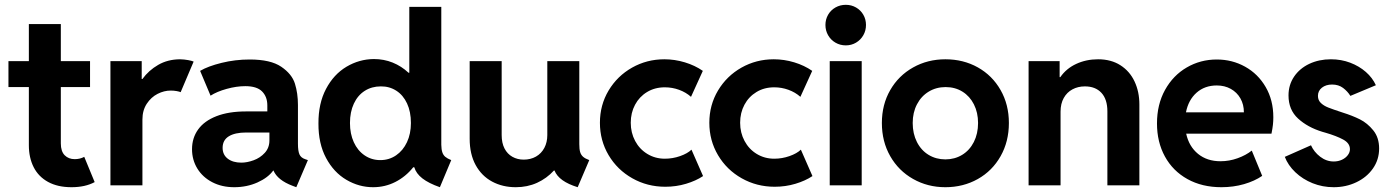

<svg xmlns="http://www.w3.org/2000/svg" viewBox="-20 -781 5858 809"><path d="M101.6 -168.9V-414.1H15.6V-523.4H101.6V-679.7H236.3V-523.4H359.4V-414.1H236.3V-176.8Q236.3 -143.1 252.7 -126.7Q269 -110.4 294.9 -110.4Q316.9 -110.4 335 -120.1L378.9 -13.7Q338.9 7.8 281.2 7.8Q223.1 7.8 182.6 -14.4Q142.1 -36.6 121.8 -76.7Q101.6 -116.7 101.6 -168.9Z M445.3 -523.4H577.1V-448.2H580.1Q606.4 -484.4 646.5 -507.6Q686.5 -530.8 738.3 -531.2Q756.3 -530.8 772.5 -527.8Q788.6 -524.9 795.9 -521.5L741.2 -392.6Q736.3 -395 724.4 -397.2Q712.4 -399.4 699.2 -399.4Q671.4 -399.4 644 -385.5Q616.7 -371.6 598.4 -343.8Q580.1 -315.9 580.1 -277.3V0H445.3Z M789.1 -152.3Q789.1 -199.7 814.9 -235.6Q840.8 -271.5 892.1 -291.5Q943.4 -311.5 1016.6 -311.5H1106.4V-336.9Q1106.4 -373.5 1084.2 -395.8Q1062 -418 1013.7 -418Q976.6 -418 935.1 -406.5Q893.6 -395 867.2 -377.9L823.2 -482.4Q856.4 -502 913.6 -516.1Q970.7 -530.3 1032.2 -530.3Q1120.1 -530.3 1165 -499.8Q1210 -469.2 1222.7 -428.5Q1235.4 -387.7 1235.4 -338.9V-175.8Q1235.4 -145 1241.7 -130.6Q1248 -116.2 1265.6 -110.4L1277.3 -106.4L1228.5 7.8L1212.9 2Q1149.4 -22 1132.3 -62.5H1131.3Q1109.4 -32.2 1064.7 -12.2Q1020 7.8 966.8 7.8Q915 7.8 874.5 -13.2Q834 -34.2 811.5 -70.8Q789.1 -107.4 789.1 -152.3ZM997.1 -95.7Q1021 -95.7 1048.6 -105.7Q1076.2 -115.7 1095.7 -137Q1115.2 -158.2 1115.2 -189.5V-222.7H1017.6Q969.7 -222.7 943.8 -206.5Q918 -190.4 918 -158.2Q918 -128.9 939.7 -112.3Q961.4 -95.7 997.1 -95.7Z M1725.6 -76.2H1721.2Q1689.5 -36.6 1646 -14.4Q1602.5 7.8 1552.2 7.8Q1492.7 7.8 1439.5 -23.4Q1386.2 -54.7 1353.8 -115.5Q1321.3 -176.3 1321.8 -260.7Q1321.3 -345.2 1353.8 -406.5Q1386.2 -467.8 1439.9 -499.8Q1493.7 -531.7 1555.2 -532.2Q1597.7 -532.2 1634.5 -517.3Q1671.4 -502.4 1701.2 -474.6H1704.6V-752H1839.4V-170.9Q1839.8 -150.9 1843.8 -139.2Q1847.7 -127.4 1856.4 -120.1Q1865.2 -112.8 1881.3 -106.4L1833.5 7.8Q1786.1 -8.8 1759.8 -29.3Q1733.4 -49.8 1725.6 -76.2ZM1711.4 -262.7Q1711.4 -310.1 1695.1 -345.2Q1678.7 -380.4 1649.7 -398.9Q1620.6 -417.5 1584.5 -417Q1546.4 -417 1516.8 -398.2Q1487.3 -379.4 1470.9 -344.2Q1454.6 -309.1 1454.6 -262.7Q1454.6 -217.3 1470.7 -181.9Q1486.8 -146.5 1516.1 -126.5Q1545.4 -106.4 1582.5 -106.4Q1619.6 -106.4 1648.9 -126.5Q1678.2 -146.5 1694.8 -181.9Q1711.4 -217.3 1711.4 -262.7Z M1959 -196.3V-523.4H2093.8V-211.9Q2093.8 -178.7 2105.7 -155.5Q2117.7 -132.3 2138.9 -120.4Q2160.2 -108.4 2186.5 -108.4Q2215.8 -108.4 2238.5 -121.3Q2261.2 -134.3 2273.7 -158Q2286.1 -181.6 2286.1 -211.9V-523.4H2420.9V-173.8Q2420.9 -152.8 2424.3 -140.9Q2427.7 -128.9 2436.5 -120.8Q2445.3 -112.8 2462.9 -106.4L2414.1 7.8Q2334.5 -16.6 2316.4 -62.5H2314Q2283.7 -29.3 2242.9 -10.7Q2202.1 7.8 2153.3 7.8Q2097.7 7.8 2053.5 -15.9Q2009.3 -39.6 1984.1 -85.7Q1959 -131.8 1959 -196.3Z M2507.8 -263.7Q2507.8 -338.4 2544.4 -399.7Q2581.1 -460.9 2643.3 -496.1Q2705.6 -531.2 2779.3 -531.2Q2823.2 -531.2 2865.7 -518.3Q2908.2 -505.4 2941.4 -482.4L2891.6 -373Q2870.1 -392.1 2841.3 -402.6Q2812.5 -413.1 2781.2 -413.1Q2739.3 -413.1 2706.5 -393.3Q2673.8 -373.5 2655.8 -339.6Q2637.7 -305.7 2637.7 -263.7Q2637.7 -221.7 2656.2 -187Q2674.8 -152.3 2707.8 -132.3Q2740.7 -112.3 2781.2 -112.3Q2814.5 -112.3 2845.7 -123.3Q2877 -134.3 2893.6 -150.4L2942.4 -39.1Q2912.1 -19 2870.6 -6.6Q2829.1 5.9 2783.2 5.9Q2707.5 5.9 2644.3 -29.8Q2581.1 -65.4 2544.4 -127.2Q2507.8 -189 2507.8 -263.7Z M2968.8 -263.7Q2968.8 -338.4 3005.4 -399.7Q3042 -460.9 3104.2 -496.1Q3166.5 -531.2 3240.2 -531.2Q3284.2 -531.2 3326.7 -518.3Q3369.1 -505.4 3402.3 -482.4L3352.5 -373Q3331.1 -392.1 3302.2 -402.6Q3273.4 -413.1 3242.2 -413.1Q3200.2 -413.1 3167.5 -393.3Q3134.8 -373.5 3116.7 -339.6Q3098.6 -305.7 3098.6 -263.7Q3098.6 -221.7 3117.2 -187Q3135.7 -152.3 3168.7 -132.3Q3201.7 -112.3 3242.2 -112.3Q3275.4 -112.3 3306.6 -123.3Q3337.9 -134.3 3354.5 -150.4L3403.3 -39.1Q3373 -19 3331.5 -6.6Q3290 5.9 3244.1 5.9Q3168.5 5.9 3105.2 -29.8Q3042 -65.4 3005.4 -127.2Q2968.8 -189 2968.8 -263.7Z M3476.1 -523.4H3610.8V0H3476.1ZM3458 -675.8Q3458 -699.2 3469.2 -718.8Q3480.5 -738.3 3500.2 -749.5Q3520 -760.7 3543.9 -760.7Q3567.4 -760.7 3586.9 -749.5Q3606.4 -738.3 3617.7 -718.8Q3628.9 -699.2 3628.9 -675.8Q3628.9 -652.3 3617.7 -632.6Q3606.4 -612.8 3586.9 -601.3Q3567.4 -589.8 3543.9 -589.8Q3520 -589.8 3500.2 -601.3Q3480.5 -612.8 3469.2 -632.6Q3458 -652.3 3458 -675.8Z M3695.8 -262.7Q3695.8 -340.3 3731 -401.4Q3766.1 -462.4 3827.4 -496.8Q3888.7 -531.2 3963.4 -531.2Q4039.1 -531.2 4100.1 -497.1Q4161.1 -462.9 4196 -401.6Q4231 -340.3 4231 -262.7Q4231 -184.6 4196 -122.8Q4161.1 -61 4099.9 -26.6Q4038.6 7.8 3963.4 7.8Q3888.7 7.8 3827.4 -26.9Q3766.1 -61.5 3731 -123Q3695.8 -184.6 3695.8 -262.7ZM4101.1 -262.7Q4101.1 -306.6 4083.7 -341.1Q4066.4 -375.5 4035.4 -394.8Q4004.4 -414.1 3964.4 -414.1Q3924.8 -414.1 3893.3 -395Q3861.8 -376 3843.8 -341.6Q3825.7 -307.1 3825.7 -262.7Q3825.7 -217.8 3843.5 -182.6Q3861.3 -147.5 3892.8 -128.4Q3924.3 -109.4 3963.4 -109.4Q4002.4 -109.4 4033.9 -128.4Q4065.4 -147.5 4083.3 -182.6Q4101.1 -217.8 4101.1 -262.7Z M4314 -523.4H4444.8V-456.1H4447.8Q4472.7 -492.2 4514.6 -511.7Q4556.6 -531.2 4606.9 -531.2Q4661.6 -531.2 4700.9 -506.1Q4740.2 -481 4760.5 -437.7Q4780.8 -394.5 4780.8 -340.8V0H4646V-311.5Q4646 -362.8 4620.8 -389.9Q4595.7 -417 4551.3 -417Q4522 -417 4498.8 -404.5Q4475.6 -392.1 4462.2 -368.2Q4448.7 -344.2 4448.7 -310.5V0H4314Z M4855 -260.7Q4855 -340.8 4888.9 -402.1Q4922.9 -463.4 4980.5 -496.8Q5038.1 -530.3 5106.9 -530.3Q5171.9 -530.3 5226.3 -500Q5280.8 -469.7 5313 -414.3Q5345.2 -358.9 5345.2 -287.1Q5345.2 -270.5 5343.5 -255.1Q5341.8 -239.7 5337.4 -217.8H4978Q4989.7 -164.1 5027.8 -132.8Q5065.9 -101.6 5122.6 -101.6Q5159.7 -101.6 5194.8 -114.3Q5230 -127 5254.4 -146.5L5298.3 -40Q5266.6 -18.1 5221.7 -5.1Q5176.8 7.8 5126.5 7.8Q5044.9 7.8 4983.4 -26.4Q4921.9 -60.5 4888.4 -121.6Q4855 -182.6 4855 -260.7ZM5221.2 -307.6Q5221.2 -340.8 5206.5 -366.5Q5191.9 -392.1 5166 -406.5Q5140.1 -420.9 5106.9 -420.9Q5056.2 -420.9 5021.7 -390.4Q4987.3 -359.9 4977.1 -307.6Z M5393.6 -120.1 5503.9 -168.9Q5516.6 -140.6 5542.7 -120.6Q5568.8 -100.6 5599.6 -100.6Q5618.7 -100.6 5634.3 -107.9Q5649.9 -115.2 5658.9 -127.2Q5668 -139.2 5668 -152.3Q5668 -177.7 5639.4 -193.1Q5610.8 -208.5 5565.4 -221.7L5551.8 -225.6Q5489.7 -244.6 5449.5 -281.5Q5409.2 -318.4 5409.2 -378.9Q5409.2 -423.3 5432.6 -458Q5456.1 -492.7 5496.8 -512Q5537.6 -531.2 5587.9 -531.2Q5631.3 -531.2 5669.2 -516.8Q5707 -502.4 5735.1 -477.8Q5763.2 -453.1 5777.3 -421.9L5669.9 -377Q5658.2 -396 5639.2 -410.4Q5620.1 -424.8 5592.8 -424.8Q5566.9 -424.8 5550 -411.6Q5533.2 -398.4 5533.2 -377Q5533.2 -358.9 5545.4 -347.2Q5557.6 -335.4 5576.7 -327.9Q5595.7 -320.3 5637.7 -306.6Q5678.2 -293.9 5710 -278.1Q5741.7 -262.2 5766.4 -231.7Q5791 -201.2 5791 -155.3Q5791 -108.4 5765.1 -71.3Q5739.3 -34.2 5695.3 -13.2Q5651.4 7.8 5599.6 7.8Q5552.7 7.8 5510.7 -9Q5468.8 -25.9 5438 -55.2Q5407.2 -84.5 5393.6 -120.1Z"/></svg>

Font: Reddit Sans Fudge
Style: Bold
Weight: 700
Designer: Stephen Hutchings
Foundry: Reddit
Version: Version 1.013